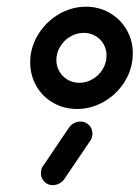

<svg xmlns="http://www.w3.org/2000/svg" viewBox="-20 -540 408 560"><path d="M290.7 -377.8Q290.7 -396.3 282 -411.5Q273.3 -426.7 258 -435.4Q242.6 -444.1 224.1 -444.1Q203.3 -444.1 185 -433.3Q166.7 -422.6 155.6 -404.3Q144.4 -385.9 144.4 -364.8Q144.4 -346.7 153.3 -331.5Q162.2 -316.3 177.4 -307.4Q192.6 -298.5 211.5 -298.5Q232.2 -298.5 250.6 -309.4Q268.9 -320.4 279.8 -338.5Q290.7 -356.7 290.7 -377.8ZM68.1 -358.1Q68.1 -366.7 68.5 -371.1Q72.2 -411.5 95.4 -445.7Q118.5 -480 154.4 -500.2Q190.4 -520.4 230.7 -520.4Q268.9 -520.4 300.2 -502.2Q331.5 -484.1 349.4 -453Q367.4 -421.9 367.4 -384.4Q367.4 -380 366.7 -371.1Q363.3 -330.7 340.2 -296.5Q317 -262.2 281.1 -242.2Q245.2 -222.2 204.8 -222.2Q166.3 -222.2 135 -240.2Q103.7 -258.1 85.9 -289.3Q68.1 -320.4 68.1 -358.1ZM134.1 0Q119.3 0 109.3 -10.2Q99.3 -20.4 99.3 -34.8Q99.3 -50 108.9 -60.7L182.2 -169.3Q187.8 -176.7 196.5 -181.1Q205.2 -185.6 214.4 -185.6Q229.3 -185.6 239.4 -175.4Q249.6 -165.2 249.6 -150Q249.6 -136.3 240.4 -125.2L166.3 -15.9Q160.4 -8.5 151.9 -4.3Q143.3 0 134.1 0Z"/></svg>

Font: 26F Galaxy Sans
Style: Bold Italic
Weight: 700
Italic angle: -5°
Designer: C₂₉H₂₅N₃O₅
Version: Version 1.200